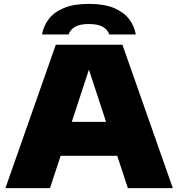

<svg xmlns="http://www.w3.org/2000/svg" viewBox="-20 -971 920 991"><path d="M8 0 268 -740H612L872 0H640L585 -167H293L238 0ZM350.5 -342H527.5L439 -611.5ZM197 -793Q204.5 -837 231.8 -872.8Q259 -908.5 310 -929.8Q361 -951 439 -951Q517 -951 567.8 -929.8Q618.5 -908.5 646 -872.8Q673.5 -837 681 -793H544Q536.5 -816.5 511.8 -831.8Q487 -847 439 -847Q391 -847 366.2 -831.8Q341.5 -816.5 334 -793Z"/></svg>

Font: Encode Sans Expanded Expanded Black
Style: Regular
Weight: 900
Width: 7
Designer: Multiple Designers
Foundry: Impallari Type
Version: Version 3.000; ttfautohint (v1.8.3) -l 8 -r 50 -G 200 -x 14 